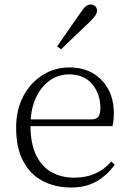

<svg xmlns="http://www.w3.org/2000/svg" viewBox="-20 -823 576 857"><path d="M298 14Q227 14 171 -15Q115 -44 83.5 -103.5Q52 -163 52 -252Q52 -334 84.5 -394.5Q117 -455 171 -488.5Q225 -522 289 -522Q351 -522 395.5 -495.5Q440 -469 464 -423.5Q488 -378 488 -320Q488 -283 482 -260H82V-290H387Q411 -290 419.5 -302.5Q428 -315 428 -341Q428 -404 391.5 -447.5Q355 -491 288 -491Q240 -491 201 -463Q162 -435 139 -383.5Q116 -332 116 -263Q116 -183 141 -131Q166 -79 210 -54.5Q254 -30 311 -30Q364 -30 404.5 -48Q445 -66 477 -102L492 -88Q459 -41 411 -13.5Q363 14 298 14ZM235 -616Q262 -655 288 -692.5Q314 -730 338 -764Q352 -786 362.5 -794.5Q373 -803 385 -803Q396 -803 404.5 -796Q413 -789 413 -775Q413 -765 405 -753Q397 -741 377 -722Q349 -696 317.5 -665.5Q286 -635 253 -603Z"/></svg>

Font: Noto Serif HK ExtraLight
Style: Regular
Weight: 200
Designer: Ryoko NISHIZUKA 西塚涼子 (kana & ideographs); Frank Grießhammer (Latin, Greek & Cyrillic); Wenlong ZHANG 张文龙 (bopomofo); San
Foundry: Adobe
Version: Version 2.002-H1;hotconv 1.1.0;makeotfexe 2.6.0